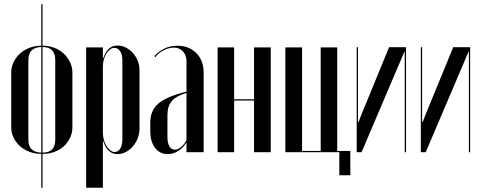

<svg xmlns="http://www.w3.org/2000/svg" viewBox="-20 -719 2274 907"><path d="M181 -699V-503Q211 -503 237 -493Q263 -483 281.5 -465.5Q300 -448 311 -425Q322 -402 322 -375V-118Q322 -91 311 -68Q300 -45 281.5 -28Q263 -11 237 -1.5Q211 8 181 8V168H175V8Q145 8 119 -2Q93 -12 74 -29Q55 -46 44 -69Q33 -92 33 -118V-375Q33 -402 44 -425Q55 -448 74 -465.5Q93 -483 119 -493Q145 -503 175 -503V-699ZM181 2Q241 2 241 -58V-435Q241 -497 181 -497ZM175 -497Q114 -495 114 -435V-58Q114 0 175 2Z M387 -495H466V-444H468Q487 -504 535 -504Q556 -504 574.5 -494.5Q593 -485 607.5 -469Q622 -453 630.5 -432Q639 -411 639 -388V-112Q639 -88 630.5 -66Q622 -44 607.5 -27.5Q593 -11 574.5 -1Q556 9 535 9Q487 9 468 -52H466V168H387ZM466 -93Q466 -75 470.5 -58.5Q475 -42 483 -29.5Q491 -17 501 -9Q511 -1 521 -1Q538 -1 548 -17Q558 -33 558 -60V-435Q558 -461 547.5 -477Q537 -493 520 -493Q510 -493 500 -485.5Q490 -478 482.5 -466Q475 -454 470.5 -438Q466 -422 466 -404Z M690 -142Q690 -198 729.5 -231Q769 -264 861 -286V-428Q861 -458 844.5 -476Q828 -494 801 -494Q778 -494 753 -481.5Q728 -469 714 -449L709 -453Q726 -474 754.5 -488.5Q783 -503 818 -503Q873 -503 907.5 -468Q942 -433 942 -376V0H861V-44H859Q845 -20 821.5 -5.5Q798 9 772 9Q735 9 712.5 -20.5Q690 -50 690 -99ZM806 -12Q820 -12 835 -24Q850 -36 861 -57V-280Q813 -266 792 -242Q771 -218 771 -176V-72Q771 -44 780 -28Q789 -12 806 -12Z M1086 -495V-250H1180V-495H1259V0H1180V-244H1086V0H1008V-495Z M1328 -495H1407V-6H1495V-495H1573V-6H1635V109H1583V0H1328Z M1898 -496V0H1892V-474H1890L1688 0H1665V-496H1671V-143H1674L1685 -172L1818 -496Z M2201 -496V0H2195V-474H2193L1991 0H1968V-496H1974V-143H1977L1988 -172L2121 -496Z"/></svg>

Font: Moniqa SemBd Narrow Display
Style: Regular
Weight: 600
Width: 4
Designer: Rajesh Rajput
Foundry: Rajesh Rajput
Version: Version 1.000